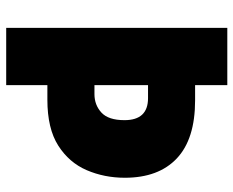

<svg xmlns="http://www.w3.org/2000/svg" viewBox="-87 -667 754 620"><g transform="rotate(90 290.0 -357.0)"><path d="M554 -383Q554 -317 529.5 -260Q505 -203 450 -168Q395 -133 302 -133H255V0H70V-714H255V-610H304Q429 -610 491.5 -551Q554 -492 554 -383ZM284 -285Q319 -285 343.5 -307.5Q368 -330 368 -382Q368 -458 297 -458H255V-285Z"/></g></svg>

Font: Noto Sans Sinhala UI SemiCondensed Black
Style: Regular
Weight: 900
Width: 4
Designer: Jelle Bosma - Monotype Design Team
Foundry: Monotype Imaging Inc.
Version: Version 2.006; ttfautohint (v1.8.4.7-5d5b)